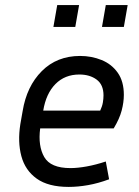

<svg xmlns="http://www.w3.org/2000/svg" viewBox="-20 -725 545 755"><path d="M409 -20Q366 -4 326 3Q286 10 250 10Q170 10 124.5 -22.5Q79 -55 64 -111Q49 -167 60 -237L69 -288Q85 -386 144.5 -445.5Q204 -505 295 -505Q340 -505 379.5 -489Q419 -473 443 -439Q467 -405 467 -352Q467 -323 458.5 -290.5Q450 -258 427 -220H138Q129 -151 154 -107.5Q179 -64 257 -64Q285 -64 321 -70.5Q357 -77 396 -90ZM292 -432Q235 -432 198 -394.5Q161 -357 150 -290H374Q382 -307 384.5 -322Q387 -337 387 -350Q387 -392 360 -412Q333 -432 292 -432ZM276 -619H190L205 -705H291ZM467 -619H381L396 -705H482Z"/></svg>

Font: Inria Sans
Style: Italic
Weight: 400
Italic angle: -10°
Designer: Black Foundry Team
Foundry: Black Foundry
Version: Version 1.2; ttfautohint (v1.8.3)